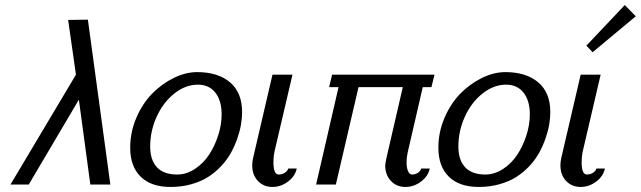

<svg xmlns="http://www.w3.org/2000/svg" viewBox="-20 -739 2566 769"><path d="M332 -660.2 421.9 0H341.8L295.9 -339.8L95.2 0H22L284.2 -439.9L252.9 -659.2Z M501.5 0ZM689.5 -40Q726.6 -40 760.5 -62.3Q794.4 -84.5 817.4 -119.4Q840.3 -154.3 854 -197Q867.7 -239.7 867.7 -280.8Q867.7 -335.9 842.5 -367.9Q817.4 -399.9 772.5 -399.9Q723.6 -399.9 679.2 -365.2Q634.8 -330.6 608.2 -272.9Q581.5 -215.3 581.5 -151.9Q581.5 -98.1 608.6 -69.1Q635.7 -40 689.5 -40ZM949.7 -290Q949.7 -266.6 945.3 -240.5Q940.9 -214.4 930.7 -184.8Q920.4 -155.3 905.5 -127.9Q890.6 -100.6 867.2 -75.2Q843.8 -49.8 815.2 -31.2Q786.6 -12.7 747.6 -1.5Q708.5 9.8 663.6 9.8Q585 9.8 543.2 -31.5Q501.5 -72.8 501.5 -147Q501.5 -210 526.1 -267.3Q550.8 -324.7 589.4 -364Q627.9 -403.3 675.8 -426.8Q723.6 -450.2 769.5 -450.2Q853 -450.2 901.4 -409.2Q949.7 -368.2 949.7 -290Z M990.2 0ZM1080.1 -134.8Q1075.2 -113.3 1075.2 -88.9Q1075.2 -40 1096.2 -40Q1109.9 -40 1120.8 -47.1Q1131.8 -54.2 1134.3 -64H1168.5Q1162.1 -33.2 1133.5 -11.7Q1105 9.8 1071.3 9.8Q1035.6 9.8 1012.9 -14.4Q990.2 -38.6 990.2 -76.2Q990.2 -89.4 993.2 -104L1071.3 -439.9H1151.4Z M1593.3 -390.1H1416L1325.2 0H1246.1L1335.9 -390.1H1298.3L1310.1 -439.9H1720.2L1708 -390.1H1673.3L1614.3 -134.8Q1608.4 -108.9 1608.4 -88.9Q1608.4 -66.9 1614.3 -53.5Q1620.1 -40 1630.4 -40Q1643.6 -40 1654.1 -47.1Q1664.6 -54.2 1667 -64H1701.2Q1694.8 -33.2 1666.3 -11.7Q1637.7 9.8 1604 9.8Q1568.4 9.8 1545.7 -14.4Q1522.9 -38.6 1522.9 -76.2Q1522.9 -82 1527.3 -104Z M1735.8 0ZM1923.8 -40Q1960.9 -40 1994.9 -62.3Q2028.8 -84.5 2051.8 -119.4Q2074.7 -154.3 2088.4 -197Q2102.1 -239.7 2102.1 -280.8Q2102.1 -335.9 2076.9 -367.9Q2051.8 -399.9 2006.8 -399.9Q1958 -399.9 1913.6 -365.2Q1869.1 -330.6 1842.5 -272.9Q1815.9 -215.3 1815.9 -151.9Q1815.9 -98.1 1843 -69.1Q1870.1 -40 1923.8 -40ZM2184.1 -290Q2184.1 -266.6 2179.7 -240.5Q2175.3 -214.4 2165 -184.8Q2154.8 -155.3 2139.9 -127.9Q2125 -100.6 2101.6 -75.2Q2078.1 -49.8 2049.6 -31.2Q2021 -12.7 1981.9 -1.5Q1942.9 9.8 1897.9 9.8Q1819.3 9.8 1777.6 -31.5Q1735.8 -72.8 1735.8 -147Q1735.8 -210 1760.5 -267.3Q1785.2 -324.7 1823.7 -364Q1862.3 -403.3 1910.2 -426.8Q1958 -450.2 2003.9 -450.2Q2087.4 -450.2 2135.7 -409.2Q2184.1 -368.2 2184.1 -290Z M2224.6 0ZM2328.6 -529.8ZM2328.6 -529.8ZM2482.4 -718.8 2526.4 -673.8 2353.5 -529.8 2328.6 -556.2ZM2224.6 0ZM2314.5 -134.8Q2309.6 -113.3 2309.6 -88.9Q2309.6 -40 2330.6 -40Q2344.2 -40 2355.2 -47.1Q2366.2 -54.2 2368.7 -64H2402.8Q2396.5 -33.2 2367.9 -11.7Q2339.4 9.8 2305.7 9.8Q2270 9.8 2247.3 -14.4Q2224.6 -38.6 2224.6 -76.2Q2224.6 -89.4 2227.5 -104L2305.7 -439.9H2385.7Z"/></svg>

Font: Pfennig
Style: Italic
Weight: 500
Italic angle: -13°
Version: Version 20120410 ; ttfautohint (v0.8)